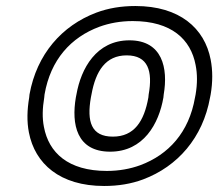

<svg xmlns="http://www.w3.org/2000/svg" viewBox="-20 -583 725 638"><path d="M128 -269C148 -385 216 -459 310 -494C343 -506 380 -513 421 -513C550 -513 614 -452 630 -367C636 -337 636 -305 630 -269L628 -259C608 -143 540 -69 446 -34C413 -22 376 -15 335 -15C206 -15 142 -76 126 -161C120 -191 121 -223 127 -259ZM78 -269 77 -259C70 -218 69 -179 76 -143C96 -39 179 35 326 35C373 35 416 28 456 13C570 -30 654 -125 678 -259L680 -269C687 -310 687 -349 680 -385C660 -489 577 -563 430 -563C383 -563 340 -556 300 -541C186 -498 102 -403 78 -269ZM524 -269C539 -356 520 -449 410 -449C300 -449 249 -355 234 -269L232 -259C217 -171 234 -79 346 -79C457 -79 508 -172 523 -259ZM474 -269 473 -259C459 -180 426 -129 355 -129C283 -129 268 -179 282 -259L284 -269C298 -347 331 -399 401 -399C472 -399 488 -347 474 -269Z"/></svg>

Font: Asimov
Style: WidOuIt
Weight: 500
Designer: Google
Version: Version 2.000980; 2014